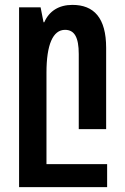

<svg xmlns="http://www.w3.org/2000/svg" viewBox="-20 -528 510 785"><path d="M58 237H418V143H170V-231C170 -345 196 -406 246 -406C284 -406 302 -376 302 -307V0H414V-332C414 -455 364 -508 276 -508C221 -508 181 -483 161 -437H158L146 -498H58Z"/></svg>

Font: Noto Sans Armenian ExtraCondensed SemiBold
Style: Regular
Weight: 600
Width: 2
Designer: Monotype Design Team
Foundry: Monotype Imaging Inc.
Version: Version 2.008